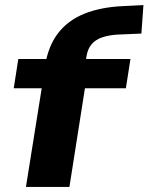

<svg xmlns="http://www.w3.org/2000/svg" viewBox="-20 -735 584 755"><path d="M82 0 144 -388H34L52 -503H212L153 -452L157 -475Q169 -553 208 -604Q247 -655 311.5 -681Q376 -707 464 -711L544 -715L536 -603L442 -599Q409 -597 383 -588.5Q357 -580 341 -562Q325 -544 320 -513L316 -487L298 -503H493L475 -388H314L253 0Z"/></svg>

Font: Nunito Sans 7pt SemiExpanded ExtraBold
Style: Italic
Weight: 800
Width: 6
Italic angle: -9°
Designer: Vernon Adams
Foundry: Vernon Adams
Version: Version 3.101;gftools[0.9.27]